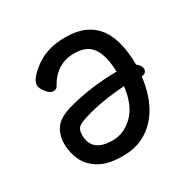

<svg xmlns="http://www.w3.org/2000/svg" viewBox="-123 -610 746 752"><g transform="rotate(-30 250.0 -234.0)"><path d="M342 -9Q295 24 227.5 24Q160 24 122 1Q84 -22 67.5 -57Q51 -92 51 -131.5Q51 -171 70.5 -199.5Q90 -228 143 -244Q250 -274 370 -275Q368 -379 317 -408Q294 -420 262 -420Q180 -420 138 -343Q133 -332 118 -332Q103 -332 88 -351.5Q73 -371 73 -384Q73 -413 127 -452.5Q181 -492 263 -492Q367 -492 413 -421Q449 -365 450 -261Q469 -246 469 -230Q469 -212 446 -209Q429 -69 342 -9ZM223 -49Q275 -49 316 -89.5Q357 -130 367 -211Q260 -204 183 -180Q149 -170 139 -159.5Q129 -149 129 -127Q129 -49 223 -49Z"/></g></svg>

Font: Moon Stars Kai HW
Style: Bold
Weight: 700
Designer: GuiWonder
Version: Version 1.101